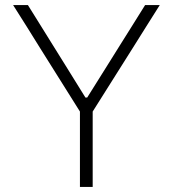

<svg xmlns="http://www.w3.org/2000/svg" viewBox="-20 -733 676 753"><path d="M293.5 0V-295.5L135 -548Q110 -588 86.5 -626Q62.5 -663.5 31.5 -713H89.5Q122 -661 145 -624Q168 -587 188.5 -554Q209 -521 234 -481L315 -350.5H322L401 -476.5Q427 -518.5 448.8 -553Q470.5 -587.5 494 -625Q517.5 -662 549 -713H606.5Q580 -671 554 -629.8Q528 -588.5 503 -548.5L343.5 -295.5V0Z"/></svg>

Font: Heraclito ExtraLight
Style: Regular
Weight: 200
Designer: Kostas Bartsokas (font) & Cristiano Sobral (main changes)
Foundry: Kostas Bartsokas (font) & Cristiano Sobral (main changes)
Version: Version 1.00;July 8, 2020;FontCreator 13.0.0.2655 64-bit